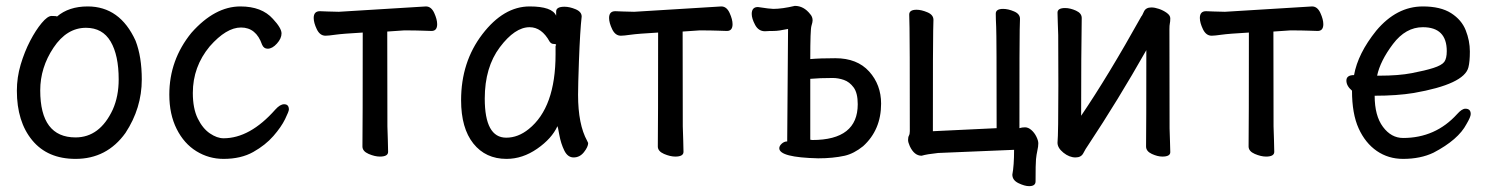

<svg xmlns="http://www.w3.org/2000/svg" viewBox="-20 -514 5040 650"><path d="M235.8 23.9Q141.1 23.9 89.1 -39.1Q37.1 -102.1 37.1 -207Q37.1 -252 50 -295.4Q63 -338.9 82 -375.5Q101.1 -412.1 121.1 -436Q141.1 -460 154.8 -460Q171.9 -460 172.9 -458Q212.9 -492.2 276.9 -492.2Q386.2 -492.2 439 -376Q460 -321.8 460 -245.1Q460 -147.9 404.8 -64Q341.8 23.9 235.8 23.9ZM235.8 -48.8Q317.9 -48.8 361.8 -143.1Q381.8 -188 381.8 -245.1Q381.8 -327.1 354.5 -373.5Q327.1 -419.9 271 -419.9Q206.1 -419.9 161.1 -352.5Q116.2 -285.2 116.2 -208Q116.2 -48.8 235.8 -48.8Z M736.8 23.9Q687 23.9 645 -2Q603 -27.8 578.1 -77.4Q553.2 -127 553.2 -193.8Q553.2 -311 627.9 -402.8Q707 -492.2 793.9 -492.2Q866.2 -492.2 903.8 -450.2Q933.1 -418.9 933.1 -400.9Q933.1 -383.8 917.5 -366.5Q901.9 -349.1 886.2 -349.1Q873 -349.1 867.2 -362.8Q847.2 -420.9 795.9 -420.9Q746.1 -420.9 689.9 -356.9Q632.8 -288.1 632.8 -199.2Q632.8 -147 649.4 -113Q666 -79.1 690.4 -62.5Q714.8 -45.9 736.8 -45.9Q826.2 -45.9 912.1 -143.1Q928.2 -161.1 941.9 -161.1Q958 -161.1 958 -143.1Q958 -137.2 945.1 -110.6Q932.1 -84 905.5 -53.5Q878.9 -22.9 837.4 0.5Q795.9 23.9 736.8 23.9Z M1266.1 16.1Q1249 16.1 1228 7.1Q1207 -2 1207 -18.1Q1208 -87.9 1208 -403.8Q1139.2 -399.9 1115.5 -396.5Q1091.8 -393.1 1082 -393.1Q1063 -393.1 1052.5 -415Q1042 -437 1042 -453.1Q1042 -476.1 1063 -476.1Q1069.8 -476.1 1088.9 -475.1Q1107.9 -474.1 1127 -474.1L1421.9 -492.2Q1439.9 -492.2 1450 -470.2Q1460 -448.2 1460 -432.1Q1460 -409.2 1440.9 -409.2Q1432.1 -409.2 1409.7 -410.2Q1387.2 -411.1 1348.1 -411.1L1291 -407.2Q1291 -108.9 1291.5 -86.4Q1292 -64 1293 -39.1Q1293.9 -14.2 1293.9 0Q1293.9 16.1 1266.1 16.1Z M1694.8 23.9Q1624 23.9 1582.5 -28.1Q1541 -80.1 1541 -174.8Q1541 -304.2 1613 -398.2Q1685.1 -492.2 1772.9 -492.2Q1849.1 -492.2 1862.8 -460.9V-475.1Q1862.8 -491.2 1891.1 -491.2Q1908.2 -491.2 1928.7 -482.7Q1949.2 -474.1 1949.2 -458Q1943.8 -411.1 1939.9 -306.2Q1937 -225.1 1937 -192.9Q1937 -92.8 1967.8 -37.1L1971.2 -29.8Q1971.2 -17.1 1957 1Q1942.9 19 1921.9 19Q1901.9 19 1890.4 -4.4Q1878.9 -27.8 1873.5 -57.4Q1868.2 -86.9 1867.2 -86.9Q1848.1 -44.9 1798.6 -10.5Q1749 23.9 1694.8 23.9ZM1693.8 -47.9Q1733.9 -47.9 1770 -77.1Q1860.8 -149.9 1860.8 -330.1V-358.9Q1862.8 -360.8 1862.8 -361.8Q1862.8 -365.2 1854.5 -365.2Q1846.2 -365.2 1840.8 -373Q1814 -421.9 1772.9 -421.9Q1723.1 -421.9 1672.1 -354Q1621.1 -286.1 1621.1 -180.2Q1621.1 -47.9 1693.8 -47.9Z M2266.1 16.1Q2249 16.1 2228 7.1Q2207 -2 2207 -18.1Q2208 -87.9 2208 -403.8Q2139.2 -399.9 2115.5 -396.5Q2091.8 -393.1 2082 -393.1Q2063 -393.1 2052.5 -415Q2042 -437 2042 -453.1Q2042 -476.1 2063 -476.1Q2069.8 -476.1 2088.9 -475.1Q2107.9 -474.1 2127 -474.1L2421.9 -492.2Q2439.9 -492.2 2450 -470.2Q2460 -448.2 2460 -432.1Q2460 -409.2 2440.9 -409.2Q2432.1 -409.2 2409.7 -410.2Q2387.2 -411.1 2348.1 -411.1L2291 -407.2Q2291 -108.9 2291.5 -86.4Q2292 -64 2293 -39.1Q2293.9 -14.2 2293.9 0Q2293.9 16.1 2266.1 16.1Z M2750 22Q2618.2 19 2618.2 -12.2Q2618.2 -20 2626.5 -27.6Q2634.8 -35.2 2645 -35.2L2647.9 -416Q2616.2 -409.2 2599.6 -409.2Q2583 -409.2 2569.8 -408.2Q2547.9 -408.2 2536.4 -429.7Q2524.9 -451.2 2524.9 -466.8Q2524.9 -490.2 2545.9 -490.2Q2586.9 -483.9 2598.1 -483.9Q2627.9 -483.9 2670.9 -494.1Q2701.2 -494.1 2723.1 -465.8Q2731 -457 2731 -444.8Q2731 -439 2727.1 -426.5Q2723.1 -414.1 2723.1 -314Q2755.9 -316.9 2808.1 -316.9Q2881.8 -316.9 2922.4 -272Q2962.9 -227.1 2962.9 -163.1Q2962.9 -74.2 2901.9 -19Q2871.1 5.9 2839.8 13.2Q2799.8 22 2750 22ZM2730 -40Q2883.8 -40 2883.8 -161.1Q2883.8 -199.2 2869.9 -218Q2856 -236.8 2836.9 -243.4Q2817.9 -250 2798.8 -250Q2754.9 -250 2723.1 -247.1V-41Z M3463.9 116.2Q3449.2 116.2 3428.2 106.2Q3407.2 96.2 3407.2 77.1Q3413.1 46.9 3413.1 -6.8L3155.8 3.9Q3118.2 7.8 3100.1 13.2Q3075.2 13.2 3060.1 -19Q3054.2 -32.2 3054.2 -40Q3054.2 -49.8 3057.1 -54.9Q3060.1 -60.1 3060.1 -69.8Q3060.1 -391.1 3059.1 -419.7Q3058.1 -448.2 3058.1 -464.8Q3058.1 -481 3083 -481Q3099.1 -481 3119.6 -472.4Q3140.1 -463.9 3140.1 -446.8Q3140.1 -435.1 3139.2 -409.4Q3138.2 -383.8 3138.2 -69.8L3354 -80.1Q3354 -394 3352.5 -422.6Q3351.1 -451.2 3351.1 -467.8Q3351.1 -483.9 3376 -483.9Q3393.1 -483.9 3413.1 -475.3Q3433.1 -466.8 3433.1 -450.2Q3433.1 -438 3432.1 -412.6Q3431.2 -387.2 3431.2 -80.1Q3439.9 -83 3450.2 -83Q3460.9 -83 3471.4 -74Q3481.9 -64.9 3488.5 -51.5Q3495.1 -38.1 3495.1 -28.8Q3495.1 -18.1 3491.9 -4.2Q3488.8 9.8 3487.3 24.9Q3485.8 40 3485.8 100.1Q3485.8 116.2 3463.9 116.2Z M3621.1 19Q3600.1 19 3580.1 2.9Q3560.1 -13.2 3560.1 -30.8Q3563 -61 3563 -225.1Q3563 -374 3562.5 -395Q3562 -416 3561 -438.5Q3560.1 -460.9 3560.1 -471.2Q3560.1 -486.8 3585.9 -486.8Q3603 -486.8 3622.6 -478Q3642.1 -469.2 3642.1 -453.1Q3640.1 -335 3640.1 -122.1Q3731 -255.9 3844.2 -459Q3846.2 -460 3852.5 -474.4Q3858.9 -488.8 3877.9 -488.8Q3889.2 -488.8 3903.6 -483.9Q3918 -479 3929.9 -470.5Q3941.9 -461.9 3941.9 -452.1Q3941.9 -440.9 3940.4 -434.6Q3939 -428.2 3939 -415Q3939 -100.1 3939.5 -79.6Q3939.9 -59.1 3940.9 -35.2Q3941.9 -11.2 3941.9 1Q3941.9 16.1 3915 16.1Q3898.9 16.1 3879.4 7.1Q3859.9 -2 3859.9 -18.1Q3860.8 -81.1 3860.8 -344.2Q3764.2 -173.8 3664.1 -22.9Q3654.8 -9.8 3647.5 4.6Q3640.1 19 3621.1 19Z M4266.1 16.1Q4249 16.1 4228 7.1Q4207 -2 4207 -18.1Q4208 -87.9 4208 -403.8Q4139.2 -399.9 4115.5 -396.5Q4091.8 -393.1 4082 -393.1Q4063 -393.1 4052.5 -415Q4042 -437 4042 -453.1Q4042 -476.1 4063 -476.1Q4069.8 -476.1 4088.9 -475.1Q4107.9 -474.1 4127 -474.1L4421.9 -492.2Q4439.9 -492.2 4450 -470.2Q4460 -448.2 4460 -432.1Q4460 -409.2 4440.9 -409.2Q4432.1 -409.2 4409.7 -410.2Q4387.2 -411.1 4348.1 -411.1L4291 -407.2Q4291 -108.9 4291.5 -86.4Q4292 -64 4293 -39.1Q4293.9 -14.2 4293.9 0Q4293.9 16.1 4266.1 16.1Z M4730 23.9Q4680.2 23.9 4641.1 -2.9Q4602.1 -29.8 4579.6 -79.3Q4557.1 -128.9 4557.1 -207Q4538.1 -223.1 4538.1 -241.2Q4538.1 -259.8 4564 -259.8Q4577.1 -333 4639.2 -410.2Q4708 -492.2 4796.9 -492.2Q4856.9 -492.2 4892.6 -469.5Q4928.2 -446.8 4942.1 -411.4Q4956.1 -376 4956.1 -339.8Q4956.1 -305.2 4951.2 -286.1Q4937 -229 4766.1 -199.2Q4709 -189.9 4633.8 -189.9Q4633.8 -122.1 4661.9 -84.5Q4689.9 -46.9 4730 -46.9Q4839.8 -46.9 4913.1 -127.9Q4929.2 -146 4940.9 -146Q4959 -146 4959 -127.9Q4959 -118.2 4944.8 -94.2Q4917 -41 4833 2.9Q4789.1 23.9 4730 23.9ZM4642.1 -257.8H4649.9Q4714.8 -257.8 4759.5 -266.4Q4804.2 -274.9 4832.5 -283.9Q4860.8 -293 4869.4 -304.4Q4877.9 -315.9 4877.9 -340.8Q4877.9 -421.9 4796.9 -421.9Q4738.8 -421.9 4695.8 -365Q4652.8 -308.1 4642.1 -257.8Z"/></svg>

Font: LXGW WenKai Mono GB Screen
Style: Regular
Weight: 400
Monospace: yes
Designer: LXGW / Fontworks Inc.
Foundry: LXGW / Fontworks Inc.
Version: Version 1.510;January 18,2025